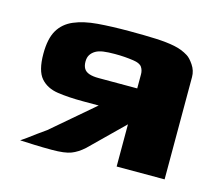

<svg xmlns="http://www.w3.org/2000/svg" viewBox="-68 -491 668 580"><g transform="rotate(15 266.0 -201.5)"><path d="M338 -244V-288Q338 -301 331.5 -310.5Q325 -320 304 -323Q290 -325 276.5 -326Q263 -327 246 -327Q225 -327 210.5 -325Q196 -323 186.5 -317.5Q177 -312 171.5 -303.5Q166 -295 166 -282Q166 -269 171 -260.5Q176 -252 187.5 -248Q199 -244 217 -244ZM339 -132 235 -30Q216 -13 196.5 -5.5Q177 2 137 2Q107 2 82.5 1Q58 0 37 -1Q42 -4 55 -13.5Q68 -23 82 -33.5Q96 -44 108 -52L233 -159L239 -164H190Q145 -164 110.5 -169Q76 -174 56.5 -196.5Q37 -219 37 -272Q37 -319 52.5 -345.5Q68 -372 98.5 -385Q129 -398 172 -401.5Q215 -405 271 -405Q320 -405 354 -403.5Q388 -402 412.5 -397Q437 -392 456 -380Q466 -374 477.5 -357Q489 -340 489 -320V0H339Z"/></g></svg>

Font: r_Genos
Style: Bold
Weight: 700
Designer: Robert E. Leuschke
Foundry: Robert E. Leuschke
Version: Version 2.000;June 29, 2024;FontCreator 14.0.0.2814 32-bit